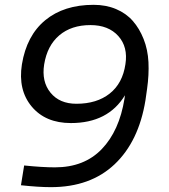

<svg xmlns="http://www.w3.org/2000/svg" viewBox="-20 -770 699 796"><path d="M368.2 -750Q419.4 -750 461.2 -732.4Q502.9 -714.8 530.5 -683.3Q558.1 -651.9 575.4 -608.2Q592.8 -564.5 595.5 -512.5Q598.1 -460.4 589.8 -401.9L583 -354Q555.2 -183.6 455.1 -88.9Q355 5.9 190.9 5.9Q140.1 5.9 66.9 -2L80.1 -84Q155.3 -76.2 208 -76.2Q329.1 -76.2 401.9 -151.9Q474.6 -227.5 496.1 -360.8L498 -375Q428.2 -259.8 273.9 -259.8Q168.5 -259.8 111.3 -328.4Q54.2 -397 70.8 -502.9Q90.3 -622.6 167.7 -686.3Q245.1 -750 368.2 -750ZM355 -666Q275.9 -666 225.8 -623.5Q175.8 -581.1 163.1 -502.9Q151.9 -432.1 189.2 -386Q226.6 -339.8 296.9 -339.8Q381.3 -339.8 434.8 -382.1Q488.3 -424.3 500 -503.9Q511.2 -575.2 470.5 -620.6Q429.7 -666 355 -666Z"/></svg>

Font: Sora Italic
Style: Regular
Weight: 400
Designer: Jonathan Barnbrook, Julián Moncada
Foundry: Barnbrook Fonts
Version: Version 2.000